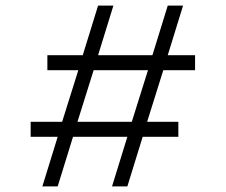

<svg xmlns="http://www.w3.org/2000/svg" viewBox="-20 -669 810 689"><path d="M150 -417H261L203 -232H90V-178H187L132 0H187L242 -178H437L382 0H437L492 -178H620V-232H508L566 -417H680V-471H582L637 -649H582L527 -471H332L387 -649H332L277 -471H150ZM258 -232 316 -417H511L453 -232Z"/></svg>

Font: Grotesk 01 Extrafine
Style: Bold
Weight: 400
Designer: Frank Adebiaye, contributions by Jérémy Landes, Ariel Martín Pérez
Foundry: Velvetyne Type Foundry
Version: Version 3.000;Glyphs 3.1.2 (3150)